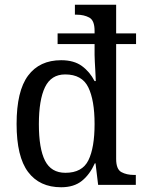

<svg xmlns="http://www.w3.org/2000/svg" viewBox="-20 -780 610 810"><path d="M238 10Q147 10 98.5 -54.5Q50 -119 50 -257Q50 -396 98.5 -461Q147 -526 238 -526Q292 -526 325.5 -501.5Q359 -477 379 -438H384Q384 -439 383.5 -452Q383 -465 382 -483.5Q381 -502 380 -519.5Q379 -537 379 -548V-594H223V-639H379V-650Q379 -694 356.5 -706Q334 -718 304 -718H296V-760H470V-639H554V-594H470V-110Q470 -66 492 -54Q514 -42 545 -42H553V0H394L383 -91H380Q359 -44 325.5 -17Q292 10 238 10ZM256 -51Q327 -51 353 -104Q379 -157 379 -257Q379 -357 352.5 -411.5Q326 -466 255 -466Q196 -466 170 -412.5Q144 -359 144 -256Q144 -153 170 -102Q196 -51 256 -51Z"/></svg>

Font: Noto Serif Tamil SemiCondensed
Style: Regular
Weight: 400
Width: 4
Designer: Indian Type Foundry, Tom Grace, and the Monotype Design Team
Foundry: Monotype Imaging Inc.
Version: Version 2.004; ttfautohint (v1.8.4.7-5d5b)